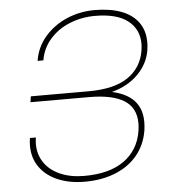

<svg xmlns="http://www.w3.org/2000/svg" viewBox="-54 -810 784 869"><g transform="rotate(-5 338.0 -375.0)"><path d="M82.5 -369.6 86.4 -396H348.6Q466.3 -396 528.8 -439.2Q591.3 -482.4 603.5 -559.6Q606 -576.7 606 -589.8Q606 -655.8 555.9 -694.6Q505.9 -733.4 407.2 -733.4Q345.7 -733.4 291.7 -711.4Q237.8 -689.5 201.9 -648.4Q166 -607.4 157.2 -553.2H130.9Q140.6 -615.2 181.2 -662.1Q221.7 -709 281.2 -734.4Q340.8 -759.8 407.2 -759.8Q477.1 -759.8 527.8 -741Q578.6 -722.2 605.7 -684.8Q632.8 -647.5 632.8 -594.2Q632.8 -576.7 629.9 -557.6Q620.1 -497.6 574.2 -450.7Q528.3 -403.8 454.1 -383.8Q521.5 -368.7 554.7 -332Q587.9 -295.4 587.9 -235.8Q587.9 -217.8 585 -197.3Q574.2 -132.3 535.6 -85.7Q497.1 -39.1 435.5 -14.4Q374 10.3 296.9 10.3Q228 10.3 175 -12Q122.1 -34.2 92.5 -75.7Q63 -117.2 63 -173.3Q63 -190.4 65.9 -208.5H92.8Q90.3 -191.4 90.3 -178.7Q90.3 -130.9 115.5 -94Q140.6 -57.1 187.5 -36.6Q234.4 -16.1 296.9 -16.1Q411.6 -16.1 478 -64Q544.4 -111.8 558.1 -197.3Q561 -215.8 561 -231.9Q561 -302.7 507.6 -336.2Q454.1 -369.6 348.6 -369.6Z"/></g></svg>

Font: Mardoto Thin
Style: Italic
Weight: 250
Italic angle: -12°
Designer: Christian Robertson, Vahan Hovhannisyan
Foundry: Google
Version: Version 1.000